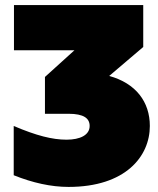

<svg xmlns="http://www.w3.org/2000/svg" viewBox="-20 -720 624 756"><path d="M250 16C474 16 570 -104 570 -224C570 -319 515 -392 410 -421L544 -535V-700H35V-522H273L157 -417V-272H250C310 -272 333 -254 333 -224C333 -188 295 -170 242 -170C186 -170 123 -186 34 -224V-30C109 0 181 16 250 16Z"/></svg>

Font: Chess Sans Black
Style: Regular
Weight: 900
Designer: Wolf Bōese
Foundry: Wolf Bōese
Version: Version 7.223;Glyphs 3.3 (3306)